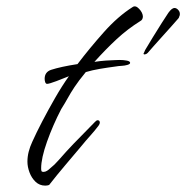

<svg xmlns="http://www.w3.org/2000/svg" viewBox="-20 -556 584 602"><path d="M122 26Q104 26 91.5 14Q79 2 72.5 -15.5Q66 -33 66 -49Q66 -65 70 -80.5Q74 -96 81 -111Q94 -140 112.5 -175.5Q131 -211 152.5 -248.5Q174 -286 196 -317Q179 -310 156.5 -301.5Q134 -293 127 -293Q123 -294 121.5 -299Q120 -304 120 -309Q120 -330 140 -337Q171 -347 223 -355Q261 -405 305.5 -455Q350 -505 396 -534Q405 -540 416 -528.5Q427 -517 428 -505Q428 -494 420 -490Q380 -465 346 -433.5Q312 -402 276 -362Q296 -365 311 -366Q326 -367 330 -367Q333 -367 340 -367.5Q347 -368 355 -368Q367 -368 377.5 -366Q388 -364 388 -359Q388 -355 379.5 -352.5Q371 -350 361 -349.5Q351 -349 346 -348Q316 -344 292.5 -340Q269 -336 249 -330Q226 -302 213.5 -283Q201 -264 192.5 -248.5Q184 -233 172 -214Q146 -164 127.5 -112Q109 -60 109 -28Q109 -23 110 -20Q111 -17 116 -17Q122 -17 127.5 -20.5Q133 -24 137 -28Q151 -39 163.5 -53.5Q176 -68 188 -81Q210 -105 233 -128Q256 -151 278 -174Q280 -176 282 -177.5Q284 -179 286 -179Q293 -179 293 -171Q293 -168 289 -162Q277 -146 263 -130.5Q249 -115 236 -99Q210 -68 184.5 -38Q159 -8 134 24Q131 25 128 25.5Q125 26 122 26ZM430 -388Q431 -390 432.5 -393Q434 -396 435 -399Q444 -414 458.5 -438Q473 -462 487.5 -484.5Q502 -507 508 -516Q519 -531 527 -531Q534 -531 540 -523.5Q546 -516 543 -506Q542 -505 541.5 -502.5Q541 -500 539 -498Q535 -493 521 -477.5Q507 -462 490.5 -443.5Q474 -425 460.5 -410Q447 -395 443 -390Q439 -386 434.5 -385.5Q430 -385 430 -388Z"/></svg>

Font: Hurricane
Style: Regular
Weight: 400
Designer: Robert E. Leuschke
Foundry: Robert E. Leuschke
Version: Version 1.010; ttfautohint (v1.8.3)